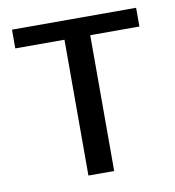

<svg xmlns="http://www.w3.org/2000/svg" viewBox="-66 -587 589 646"><g transform="rotate(-10 229.0 -264.0)"><path d="M17 -528H441V-464H273V0H185V-464H17Z"/></g></svg>

Font: Libra Sans
Style: Regular
Weight: 400
Foundry: Context Ltd
Version: Version 1.000; ttfautohint (v1.3)